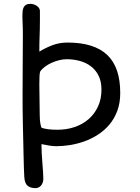

<svg xmlns="http://www.w3.org/2000/svg" viewBox="-20 -742 716 984"><path d="M97.2 -105Q96.2 -146.5 95.9 -187Q95.7 -227.5 95.7 -262.7Q95.7 -339.4 96.4 -414.6Q97.2 -489.7 97.2 -564Q97.2 -599.1 95.9 -622.8Q94.7 -646.5 94.7 -658.2Q94.7 -673.3 95.9 -685.1Q97.2 -696.8 101.6 -705.1Q106 -713.4 114.3 -717.8Q122.6 -722.2 137.2 -722.2Q144 -722.2 152.3 -719.7Q160.6 -717.3 167.7 -712.6Q174.8 -708 179.7 -701.2Q184.6 -694.3 184.6 -685.5V-637.2Q184.6 -612.8 184.1 -593Q183.6 -573.2 182.9 -554.9Q182.1 -536.6 181.9 -518.1Q181.6 -499.5 181.6 -477.5Q212.9 -496.6 248.5 -510.3Q284.2 -523.9 326.7 -523.9Q461.9 -523.9 529.1 -460.9Q596.2 -397.9 596.2 -265.6Q596.2 -213.9 581.1 -173.6Q565.9 -133.3 540.3 -103Q514.6 -72.8 481.4 -51.5Q448.2 -30.3 411.9 -17.3Q375.5 -4.4 338.4 1.5Q301.3 7.3 268.6 7.3Q251.5 7.3 231.2 3.9Q210.9 0.5 192.4 -3.4Q192.4 17.1 193.8 43Q195.3 68.8 197.3 94.2Q199.2 119.6 200.7 140.9Q202.1 162.1 202.1 173.3Q202.1 185.1 198.7 194.3Q195.3 203.6 189.7 209.7Q184.1 215.8 177 219Q169.9 222.2 162.6 222.2Q135.7 222.2 121.1 209.7Q106.4 197.3 104.5 165Q103.5 149.4 102.5 120.4Q101.6 91.3 100.8 54.7Q100.1 18.1 99.1 -23.4Q98.1 -64.9 97.2 -105ZM191.4 -88.9Q197.3 -85.4 206.5 -83.3Q215.8 -81.1 227.1 -79.6Q238.3 -78.1 250.7 -77.6Q263.2 -77.1 275.4 -77.1Q322.3 -77.1 363 -91.1Q403.8 -105 434.3 -131.6Q464.8 -158.2 482.4 -196.3Q500 -234.4 500 -282.7Q500 -324.2 485.4 -353.8Q470.7 -383.3 446 -402.1Q421.4 -420.9 389.2 -429.7Q356.9 -438.5 321.3 -438.5Q303.7 -438.5 283.7 -433.6Q263.7 -428.7 244.6 -420.2Q225.6 -411.6 210 -399.9Q194.3 -388.2 185.5 -374.5Q183.1 -366.7 182.4 -349.6Q181.6 -332.5 181.6 -309.6Q181.6 -275.4 182.6 -234.1Q183.6 -192.9 183.6 -152.8Q183.6 -137.2 184.6 -126.2Q185.5 -115.2 187 -107.9Q188.5 -100.6 189.7 -96.2Q190.9 -91.8 191.4 -88.9Z"/></svg>

Font: Short Stack
Style: Regular
Weight: 400
Designer: James Grieshaber
Foundry: James Grieshaber
Version: Version 1.002